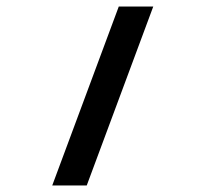

<svg xmlns="http://www.w3.org/2000/svg" viewBox="-20 -570 640 590"><path d="M345 -550H451L246.5 0H140.5Z"/></svg>

Font: JuliaMono SemiBoldItalic
Style: Regular
Weight: 600
Italic angle: -9°
Monospace: yes
Designer: cormullion
Foundry: corm
Version: Version 0.049; ttfautohint (v1.8.4)